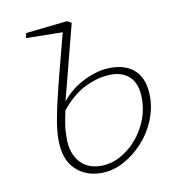

<svg xmlns="http://www.w3.org/2000/svg" viewBox="-63 -549 585 621"><g transform="rotate(-10 229.0 -238.5)"><path d="M130 -117Q130 -68 155 -39Q180 -10 225 -10Q266 -10 304.5 -36.5Q343 -63 367.5 -107Q392 -151 392 -202Q392 -248 369.5 -271.5Q347 -295 307 -295Q267 -295 223.5 -274.5Q180 -254 142 -207Q137 -186 133.5 -164.5Q130 -143 130 -117ZM221 13Q170 13 136.5 -19.5Q103 -52 103 -118Q103 -147 111 -190Q119 -233 135.5 -298Q152 -363 177 -457L57 -459L60 -475L197 -490L211 -482L147 -235Q177 -273 222.5 -295Q268 -317 309 -317Q362 -317 390.5 -288Q419 -259 419 -203Q419 -163 402.5 -124Q386 -85 357.5 -54.5Q329 -24 294 -5.5Q259 13 221 13Z"/></g></svg>

Font: Source Serif 4 SmText ExtraLight
Style: Italic
Weight: 200
Italic angle: -12°
Designer: Frank Grießhammer
Foundry: Adobe
Version: Version 4.005;hotconv 1.1.0;makeotfexe 2.6.0